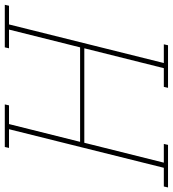

<svg xmlns="http://www.w3.org/2000/svg" viewBox="18 -760 738 821"><g transform="rotate(-90 387.5 -349.0)"><path d="M1 -18H81L246 -680H166L170 -698H352L348 -680H268L192 -376H596L672 -680H592L596 -698H778L774 -680H694L529 -18H609L605 0H423L427 -18H507L592 -358H188L103 -18H183L179 0H-3Z"/></g></svg>

Font: IBM Plex Serif Thin
Style: Italic
Weight: 100
Italic angle: -14°
Designer: Mike Abbink, Paul van der Laan, Pieter van Rosmalen
Foundry: Bold Monday
Version: Version 3.001